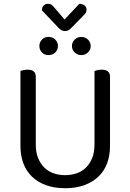

<svg xmlns="http://www.w3.org/2000/svg" viewBox="-20 -981 689 1014"><path d="M561 -210Q561 -159 545.5 -118Q530 -77 499.5 -48Q469 -19 425 -3Q381 13 324 13Q267 13 223 -3Q179 -19 149 -48Q119 -77 103.5 -118Q88 -159 88 -210V-606Q93 -608 103.5 -610.5Q114 -613 126 -613Q169 -613 169 -576V-217Q169 -177 181 -147Q193 -117 213.5 -96.5Q234 -76 262.5 -66Q291 -56 324 -56Q357 -56 385.5 -66Q414 -76 434.5 -96.5Q455 -117 467 -147Q479 -177 479 -217V-606Q484 -608 494.5 -610.5Q505 -613 517 -613Q561 -613 561 -576ZM236 -690Q215 -690 201.5 -704Q188 -718 188 -738Q188 -758 201.5 -772Q215 -786 236 -786Q258 -786 272 -772Q286 -758 286 -738Q286 -718 272 -704Q258 -690 236 -690ZM409 -690Q389 -690 374.5 -704Q360 -718 360 -738Q360 -758 374.5 -772Q389 -786 409 -786Q430 -786 444.5 -772Q459 -758 459 -738Q459 -718 444.5 -704Q430 -690 409 -690ZM201 -927Q202 -944 211 -952.5Q220 -961 233 -961Q245 -961 252 -956Q259 -951 268 -940L321 -878L399 -961Q418 -960 427.5 -951.5Q437 -943 437 -932Q437 -919 432.5 -912.5Q428 -906 417 -895L355 -832Q347 -823 339 -820Q331 -817 323 -817Q312 -817 304.5 -821.5Q297 -826 289 -834Z"/></svg>

Font: Baloo 2 Latin
Style: Regular
Weight: 400
Designer: Sarang Kulkarni and Ek Type
Foundry: Ek Type
Version: Version 1.001